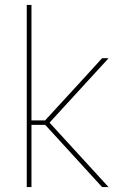

<svg xmlns="http://www.w3.org/2000/svg" viewBox="-20 -755 540 775"><path d="M88 0V-735H107V-269H162L309 -429L392 -520H418L411 -512L180 -260L418 0H392L169 -244L162 -251H107V0Z"/></svg>

Font: Iosevka SS18 Thin
Style: Regular
Weight: 100
Monospace: yes
Designer: Belleve Invis
Foundry: Belleve Invis
Version: Version 25.1.1; ttfautohint (v1.8.4)